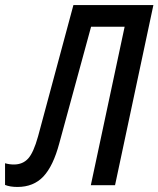

<svg xmlns="http://www.w3.org/2000/svg" viewBox="-66 -734 628 761"><path d="M3 7Q-26 7 -46 -1V-87Q-29 -82 -11 -82Q24 -82 45.5 -105.5Q67 -129 85 -194L225 -714H542L390 0H294L428 -628H295L169 -166Q145 -76 106 -34.5Q67 7 3 7Z"/></svg>

Font: Noto Sans ExtraCondensed Medium
Style: Italic
Weight: 500
Width: 2
Italic angle: -12°
Designer: Monotype Design Team
Foundry: Monotype Imaging Inc.
Version: Version 2.013; ttfautohint (v1.8.4.7-5d5b)